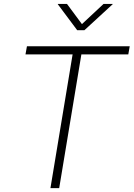

<svg xmlns="http://www.w3.org/2000/svg" viewBox="-20 -965 686 985"><path d="M110.8 -686 118.2 -727.5H645.5L638.2 -686H397.5L283.7 0H238.8L352.5 -686ZM323.7 -944.8 400.4 -841.3 511.2 -944.8H558.6L558.1 -943.4L413.1 -810.1H376L276.4 -943.4L276.9 -944.8Z"/></svg>

Font: Inter 24pt ExtraLight
Style: Italic
Weight: 250
Italic angle: -9.3988°
Version: Version 4.001;git-66647c0bb